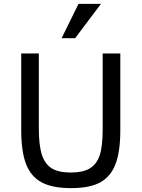

<svg xmlns="http://www.w3.org/2000/svg" viewBox="-20 -950 726 985"><path d="M597.2 -282.2Q597.2 -171.4 572.3 -107.4Q547.4 -43.5 493.9 -14.2Q440.4 15.1 344.2 15.1Q248.5 15.1 193.4 -14.6Q138.2 -44.4 113.5 -108.9Q88.9 -173.3 88.9 -282.2V-675.8H179.2V-292Q179.2 -203.1 195.3 -155Q211.4 -106.9 246.3 -85.9Q281.2 -64.9 342.8 -64.9Q404.8 -64.9 439.9 -85.7Q475.1 -106.4 491 -151.9Q506.8 -197.3 506.8 -290V-675.8H597.2ZM365.2 -753.9H295.9L382.8 -930.2H498Z"/></svg>

Font: ClearSansRegular
Style: Regular
Weight: 400
Foundry: Intel Corporation
Version: Version 1.00